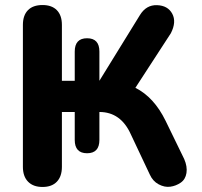

<svg xmlns="http://www.w3.org/2000/svg" viewBox="-20 -734 801 763"><path d="M71 -71V-635Q71 -673 91 -693.5Q111 -714 149 -714Q186 -714 206 -693.5Q226 -673 226 -635V-413H277V-529Q277 -582 326 -582Q375 -582 375 -529V-413L536 -674Q561 -715 604 -713.5Q647 -712 664.5 -679.5Q682 -647 659 -602L518 -385Q592 -348 638 -254L712 -102Q725 -72 721 -46.5Q717 -21 698 -8Q679 5 656.5 8Q634 11 610.5 -1.5Q587 -14 575 -41L500 -200Q460 -289 375 -289V-178Q375 -125 326 -125Q277 -125 277 -178V-289H226V-71Q226 -33 206 -12Q186 9 149 9Q112 9 91.5 -12Q71 -33 71 -71Z"/></svg>

Font: Nunito ExtraBold
Style: Regular
Weight: 800
Designer: Vernon Adams
Foundry: Vernon Adams
Version: Version 3.602